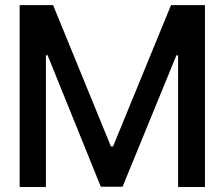

<svg xmlns="http://www.w3.org/2000/svg" viewBox="-20 -748 898 768"><path d="M58.6 -727.5H192.4L423.8 -162.1H432.1L664.1 -727.5H799.8V0H692.4V-526.4H685.5L470.2 -1H383.3L170.4 -526.9H163.6V0H58.6Z"/></svg>

Font: Inter Tight Medium
Style: Regular
Weight: 500
Designer: Rasmus Andersson
Foundry: rsms
Version: Version 3.004; ttfautohint (v1.8.4.7-5d5b)